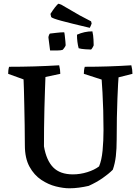

<svg xmlns="http://www.w3.org/2000/svg" viewBox="-20 -1003 756 1035"><path d="M354 12Q322 12 281.5 2Q241 -8 202.5 -33.5Q164 -59 139 -104.5Q114 -150 114 -220Q114 -274 113 -328.5Q112 -383 111 -432.5Q110 -482 109 -519.5Q108 -557 107 -575L24 -605Q24 -614 25 -623.5Q26 -633 29 -643Q166 -643 299 -651Q305 -627 305 -605L225 -588Q224 -563 222.5 -519Q221 -475 219.5 -421Q218 -367 217.5 -312.5Q217 -258 217 -214Q230 -138 267 -100.5Q304 -63 373 -63Q412 -63 450.5 -75Q489 -87 514 -106Q528 -139 533 -191.5Q538 -244 538 -302Q538 -355 536.5 -407.5Q535 -460 532.5 -503.5Q530 -547 528 -574L432 -605Q432 -614 433 -623.5Q434 -633 437 -643Q500 -643 563 -645Q626 -647 688 -651Q694 -627 694 -605L619 -586Q618 -579 616.5 -548.5Q615 -518 613 -471.5Q611 -425 610 -368.5Q609 -312 609 -252Q609 -201 604.5 -161.5Q600 -122 588 -88Q565 -65 532.5 -42.5Q500 -20 458 -1Q432 5 405.5 8.5Q379 12 354 12ZM404 -743Q395 -777 395 -816Q435 -834 478 -834Q483 -813 484 -789Q485 -765 485 -759Q485 -757 479 -746.5Q473 -736 470 -736Q461 -736 439 -737.5Q417 -739 404 -743ZM250 -731 241 -801Q241 -806 244 -813.5Q247 -821 249 -822Q258 -823 283 -826Q308 -829 326 -829Q327 -829 329 -813Q331 -797 332.5 -780Q334 -763 334 -759Q333 -754 326.5 -745Q320 -736 317 -734Q306 -731 289.5 -731Q273 -731 250 -731ZM464 -853Q362 -877 312 -890.5Q262 -904 256 -911L252 -928Q263 -946 276.5 -963.5Q290 -981 296 -983L310 -978L410 -920L471 -888L474 -876Q472 -871 469.5 -864.5Q467 -858 464 -853Z"/></svg>

Font: Labrada Medium
Style: Regular
Weight: 500
Designer: Mercedes Jáuregui
Foundry: Omnibus-Type Team
Version: Version 1.000; ttfautohint (v1.8.4.7-5d5b)